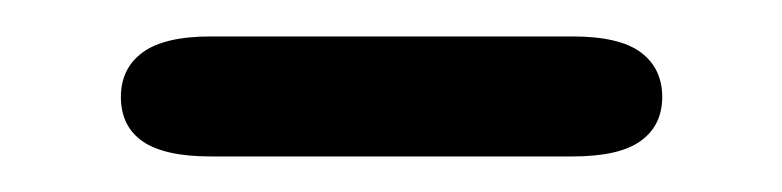

<svg xmlns="http://www.w3.org/2000/svg" viewBox="-20 -344 440 108"><path d="M48 -289.5Q48 -305.5 60.2 -314.5Q72.5 -323.5 98.5 -323.5H302Q328.5 -323.5 340.5 -314.5Q352.5 -305.5 352.5 -289.5Q352.5 -273.5 340.5 -264.8Q328.5 -256 302 -256H98.5Q72.5 -256 60.2 -264.5Q48 -273 48 -289.5Z"/></svg>

Font: Sono
Style: Regular
Weight: 400
Designer: Tyler Finck
Foundry: Tyler Finck
Version: Version 2.112